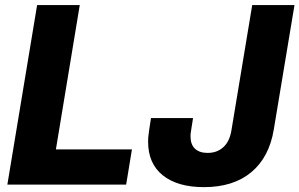

<svg xmlns="http://www.w3.org/2000/svg" viewBox="-20 -748 1213 778"><path d="M9.8 0 130.4 -727.5H303.2L206.5 -142.6H514.6L491.2 0ZM806.2 10.3Q699.7 10.3 639.9 -37.4Q580.1 -85 580.1 -174.3Q580.1 -182.1 580.8 -191.9Q581.5 -201.7 584.2 -219.7Q586.9 -237.8 591.8 -269.5H762.2Q757.8 -240.7 755.4 -226.3Q752.9 -211.9 752.4 -205.8Q752 -199.7 752 -195.8Q752 -162.6 770 -145.5Q788.1 -128.4 821.3 -128.4Q859.4 -128.4 885 -151.6Q910.6 -174.8 918 -221.2L1002 -727.5H1173.3L1089.4 -223.1Q1070.8 -110.8 998.3 -50.3Q925.8 10.3 806.2 10.3Z"/></svg>

Font: Inter 18pt ExtraBold
Style: Italic
Weight: 800
Italic angle: -9.3988°
Designer: Rasmus Andersson
Foundry: rsms
Version: Version 4.001;git-66647c0bb